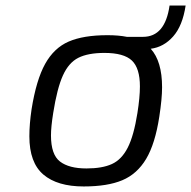

<svg xmlns="http://www.w3.org/2000/svg" viewBox="-20 -667 690 693"><path d="M524 -491Q565 -446 565 -352Q565 -311 555 -246Q540 -148 507.5 -93.5Q475 -39 421.5 -16.5Q368 6 282 6Q187 6 136.5 -37Q86 -80 86 -175Q86 -219 94 -273Q111 -379 143 -436.5Q175 -494 228 -517Q281 -540 368 -540Q408 -540 438 -534H496Q576 -534 592 -647H650Q639 -574 605 -535.5Q571 -497 524 -491ZM485 -355Q485 -421 456 -448.5Q427 -476 357 -476Q298 -476 263 -458.5Q228 -441 207 -394.5Q186 -348 172 -259Q164 -209 164 -178Q164 -109 196.5 -84Q229 -59 292 -59Q349 -59 384 -75Q419 -91 441 -134Q463 -177 476 -259Q485 -316 485 -355Z"/></svg>

Font: Exo
Style: Italic
Weight: 400
Italic angle: -9°
Designer: Natanael Gama
Foundry: Natanael Gama
Version: Version 1.500; ttfautohint (v1.6)